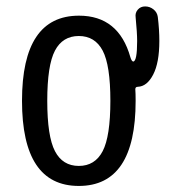

<svg xmlns="http://www.w3.org/2000/svg" viewBox="-20 -580 540 609"><path d="M305.7 -419.4Q281.2 -465.8 230 -465.8Q178.7 -465.8 154.3 -419.4Q129.9 -373 129.9 -260.3Q129.9 -147.5 154.3 -100.6Q178.7 -53.7 230 -53.7Q281.2 -53.7 305.7 -100.6Q330.1 -147.5 330.1 -260.3Q330.1 -373 305.7 -419.4ZM230.5 -530.3Q356.4 -530.3 393.6 -398.4Q397.5 -385.7 402.3 -384.8Q415 -384.8 415 -450.2Q415 -475.6 410.2 -525.4Q408.2 -539.1 417 -549.3Q425.8 -559.6 440.4 -559.6Q455.1 -559.6 466.8 -550.3Q478.5 -541 480.5 -526.4Q485.4 -486.3 485.4 -450.2Q485.4 -380.9 465.8 -343.3Q446.3 -305.7 417 -304.7Q409.2 -304.7 409.2 -296.9Q410.2 -285.2 410.2 -259.8Q410.2 9.8 230 9.8Q49.8 9.8 49.8 -260.3Q49.8 -530.3 230.5 -530.3Z"/></svg>

Font: Rounded Mgen+ 1mn regular
Style: Regular
Weight: 400
Designer: [Source Han Sans]
Ryoko NISHIZUKA  (kana & ideographs); Paul D. Hunt (Latin, Greek & Cyrillic); Wenlong ZHANG  (bopomofo
Version: Version 1.059.20150602